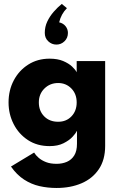

<svg xmlns="http://www.w3.org/2000/svg" viewBox="-20 -714 606 954"><path d="M261 220Q217 220 176.2 210.8Q135.5 201.5 99.5 178.2Q63.5 155 34.5 113.5L149.5 44Q157.5 57.5 172.2 70.2Q187 83 208.8 91.5Q230.5 100 261 100Q289.5 100 312.5 90Q335.5 80 349 58.2Q362.5 36.5 362.5 0V-62.5H361Q356.5 -51.5 340.2 -34Q324 -16.5 295.5 -2.2Q267 12 226.5 12Q164.5 12 118.8 -18Q73 -48 47.8 -97.5Q22.5 -147 22.5 -205Q22.5 -265.5 48.5 -314.8Q74.5 -364 120.5 -393.2Q166.5 -422.5 226.5 -422.5Q266 -422.5 293.8 -410.8Q321.5 -399 338 -383.5Q354.5 -368 361 -355V-410.5H502.5V11Q502.5 80 471.2 126.5Q440 173 385.5 196.5Q331 220 261 220ZM269 -109Q309.5 -109 335.2 -136Q361 -163 361 -205Q361 -247.5 334.5 -274.5Q308 -301.5 269 -301.5Q228.5 -301.5 200.8 -274.2Q173 -247 173 -205Q173 -163 199.5 -136Q226 -109 269 -109ZM260.5 -492.5Q237 -492.5 219.8 -508.8Q202.5 -525 202.5 -550.5Q202.5 -581 215 -607.2Q227.5 -633.5 246.8 -655.5Q266 -677.5 287 -694.5L312.5 -673.5Q283.5 -644 274 -603Q294 -598.5 305.8 -583.8Q317.5 -569 317.5 -550.5Q317.5 -525.5 300.5 -509Q283.5 -492.5 260.5 -492.5Z"/></svg>

Font: Lucymar Sans
Style: Bold
Weight: 700
Foundry: The League of Moveable Type (original font) / Main changes by Cristiano Sobral with portions from Mirco Monsees
Version: Version 2.001;August 30, 2020;FontCreator 13.0.0.2681 64-bit